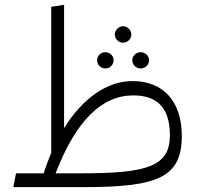

<svg xmlns="http://www.w3.org/2000/svg" viewBox="-20 -771 831 791"><path d="M526 -437C421 -437 320 -366 244 -243V-751L191 -743V-141C180 -114 169 -86 160 -57H46L35 0H316C623 0 729 -35 729 -211C729 -354 652 -437 526 -437ZM487 -595C505 -595 521 -610 521 -629C521 -647 505 -663 487 -663C469 -663 453 -647 453 -629C453 -610 469 -595 487 -595ZM414 -489C433 -489 448 -504 448 -523C448 -541 433 -556 414 -556C395 -556 380 -541 380 -523C380 -504 395 -489 414 -489ZM559 -489C579 -489 594 -504 594 -523C594 -541 579 -556 559 -556C541 -556 525 -541 525 -523C525 -504 541 -489 559 -489ZM316 -57H209C293 -274 399 -378 529 -378C614 -378 680 -340 680 -214C680 -85 586 -57 316 -57Z"/></svg>

Font: FiraGO Light
Style: Regular
Weight: 300
Designer: bBox Type
Foundry: bBox Type GmbH
Version: Version 1.001;PS 001.001;hotconv 1.0.88;makeotf.lib2.5.64775